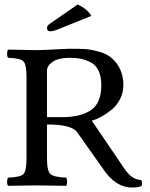

<svg xmlns="http://www.w3.org/2000/svg" viewBox="-20 -840 680 870"><path d="M295.9 -578.1Q246.1 -578.1 219.5 -560.5Q192.9 -543 192.9 -520V-309.1H261.2Q344.2 -309.1 391.6 -340.6Q439 -372.1 439 -454.1Q439 -494.1 426 -520.5Q413.1 -546.9 389.6 -558.3Q366.2 -569.8 345 -574Q323.7 -578.1 295.9 -578.1ZM192.9 -122.1Q192.9 -64.9 209 -51Q225.1 -37.1 279.8 -35.2Q283.7 -30.3 283.9 -16.1Q284.2 -2 279.8 2Q188 0 147 0Q106 0 17.1 2Q12.2 -2 12.2 -15.9Q12.2 -29.8 17.1 -35.2Q72.3 -37.1 86.2 -51Q100.1 -64.9 100.1 -122.1V-491.2Q100.1 -548.3 85.9 -562.3Q71.8 -576.2 17.1 -578.1Q12.2 -582 12.2 -595.9Q12.2 -609.9 17.1 -615.2Q104 -613.3 146 -612.8Q167 -612.8 225.6 -616Q284.2 -619.1 294.9 -619.1Q338.9 -619.1 364.5 -617.7Q390.1 -616.2 427.5 -606.2Q464.8 -596.2 486.8 -576.2Q538.6 -530.3 539.1 -455.1Q539.1 -419.9 523.4 -389.9Q507.8 -359.9 483.4 -340.8Q459 -321.8 437.5 -310.3Q416 -298.8 396 -293L532.2 -92.8Q553.2 -58.6 573 -42.2Q592.8 -25.9 620.1 -23.9Q627 -9.8 621.1 2.9Q606.9 9.8 579.1 9.8Q502.9 9.8 446.8 -75.2L330.1 -240.2Q305.2 -276.4 192.9 -275.9ZM332 -819.8Q375 -799.8 394 -768.1L250 -710Q222.2 -697.8 208 -698.2Q192.9 -698.2 192.9 -712.9Q192.9 -724.1 208 -733.9Z"/></svg>

Font: Linux Libertine Mono
Style: Mono
Weight: 400
Designer: Philipp H. Poll
Foundry: Philipp H. Poll
Version: Version 5.1.7 ; ttfautohint (v0.9)